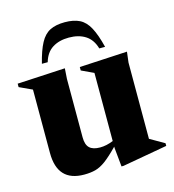

<svg xmlns="http://www.w3.org/2000/svg" viewBox="-112 -830 853 942"><g transform="rotate(-15 315.0 -359.0)"><path d="M241.5 -169Q241.5 -131 258.8 -114.8Q276 -98.5 312 -98.5Q344.5 -98.5 379.5 -113V-459L317.5 -488V-505.5L560.5 -518.5L554 -464.5V-77.5Q563 -72 587 -58.5Q611 -45 627 -35.5V-22L399 18.5H389L379.5 -78V-84.5Q339.5 -43.5 312 -23.2Q284.5 -3 259.5 3.5Q234.5 10 202.5 10Q67 10 67 -136V-458L2 -488V-505.5L245 -518.5L241.5 -465.5ZM302.5 -659Q253 -659 219 -637.5Q185 -616 171.5 -569H142Q158 -633.5 177.8 -670.2Q197.5 -707 227.2 -722Q257 -737 302.5 -737Q348 -737 377.8 -722Q407.5 -707 427.2 -670.2Q447 -633.5 463 -569H433.5Q420 -616 386 -637.5Q352 -659 302.5 -659Z"/></g></svg>

Font: Newsreader Display
Style: Bold
Weight: 700
Designer: Hugues Gentile
Foundry: Production Type
Version: Version 1.001